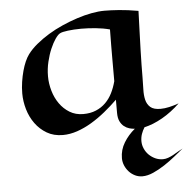

<svg xmlns="http://www.w3.org/2000/svg" viewBox="-52 -561 833 843"><g transform="rotate(-5 364.0 -139.5)"><path d="M728 124Q710.9 137.7 688.5 156Q666 174.3 641.1 190.7Q616.2 207 590.6 218.5Q564.9 230 542 230Q524.9 230 509.8 222.7Q494.6 215.3 483.4 203.1Q472.2 190.9 465.6 175.3Q459 159.7 459 143.1Q459 106.4 478.3 74.7Q497.6 43 526.9 19Q515.1 18.6 502.7 14.9Q490.2 11.2 479.5 2.7Q468.8 -5.9 461.9 -20.3Q455.1 -34.7 455.1 -57.1V-115.2Q428.2 -88.9 398.4 -64.7Q368.7 -40.5 337.2 -21.7Q305.7 -2.9 273.4 8.1Q241.2 19 210 19Q169.9 19 139.6 1.2Q109.4 -16.6 88.9 -44.9Q68.4 -73.2 58.1 -108.4Q47.9 -143.6 47.9 -178.2Q47.9 -204.1 51.8 -229.2Q55.7 -254.4 61.8 -276.9Q67.9 -299.3 75.9 -317.4Q84 -335.4 92.8 -347.2Q108.9 -369.1 133.8 -389.6Q158.7 -410.2 188.2 -428.2Q217.8 -446.3 251 -460.9Q284.2 -475.6 317.1 -486.3Q350.1 -497.1 381.3 -502.9Q412.6 -508.8 439 -508.8Q466.3 -508.8 503.4 -506.1Q540.5 -503.4 587.9 -495.1Q585.9 -439 584.5 -396Q583 -353 582 -319.1Q581.1 -285.2 580.6 -257.3Q580.1 -229.5 580.1 -203.1Q580.1 -176.3 579.1 -150.4Q578.1 -124.5 583 -104Q587.9 -83.5 602.3 -70.8Q616.7 -58.1 647 -58.1Q665 -58.1 685.5 -62.7Q706.1 -67.4 728 -75.2Q710 -57.6 689.9 -42.5Q669.9 -27.3 649.2 -15.6Q628.4 -3.9 608.2 4.2Q587.9 12.2 569.8 16.1Q561 29.8 555.9 44.7Q550.8 59.6 550.8 76.2Q550.8 93.3 557.9 109.1Q564.9 125 577.1 137Q589.4 148.9 605 156Q620.6 163.1 638.2 163.1Q649.9 163.1 661.4 158.9Q672.9 154.8 684.1 148.7Q695.3 142.6 706.5 135.7Q717.8 128.9 728 124ZM456.1 -424.8Q426.8 -432.6 393.6 -435.8Q360.4 -439 330.1 -439Q313.5 -439 298.6 -438Q283.7 -437 271.5 -435.5Q259.3 -434.1 250 -431.9Q240.7 -429.7 235.8 -426.8Q227.1 -422.4 215.3 -405.5Q203.6 -388.7 192.9 -363.8Q182.1 -338.9 174.6 -307.6Q167 -276.4 167 -243.2Q167 -211.4 176.3 -179.4Q185.5 -147.5 203.4 -122.1Q221.2 -96.7 247.3 -80.8Q273.4 -64.9 307.1 -64.9Q338.9 -64.9 363.3 -75.2Q387.7 -85.4 405.8 -103.3Q423.8 -121.1 435.8 -145Q447.8 -168.9 455.1 -196.8Q455.1 -217.3 455.1 -240.5Q455.1 -263.7 455.1 -291.5Q455.1 -319.3 455.3 -352.3Q455.6 -385.3 456.1 -424.8Z"/></g></svg>

Font: Eagle Lake
Style: Regular
Weight: 400
Designer: Astigmatic (AOETI)
Foundry: Astigmatic (AOETI)
Version: Version 1.000